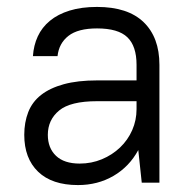

<svg xmlns="http://www.w3.org/2000/svg" viewBox="-20 -527 560 554"><path d="M205 7Q130 7 90 -31.5Q50 -70 50 -138Q50 -174 61.5 -203.5Q73 -233 98.5 -253Q124 -273 164 -284Q204 -295 260 -295H374V-340Q374 -394 347.5 -419.5Q321 -445 260 -445Q205 -445 177.5 -423.5Q150 -402 146 -365H75Q77 -396 89 -422Q101 -448 124 -467Q147 -486 181 -496.5Q215 -507 260 -507Q349 -507 394.5 -463Q440 -419 440 -340V0H389L379 -94Q353 -46 307.5 -19.5Q262 7 205 7ZM210 -55Q244 -55 274 -67.5Q304 -80 326.5 -101.5Q349 -123 361.5 -151.5Q374 -180 374 -212V-235H260Q183 -235 150.5 -208Q118 -181 118 -138Q118 -100 141.5 -77.5Q165 -55 210 -55Z"/></svg>

Font: PT Root UI Web
Style: Regular
Weight: 400
Designer: Vitaly Kuzmin
Foundry: ParaType Ltd.
Version: Version 1.000W